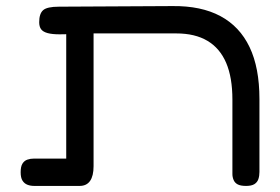

<svg xmlns="http://www.w3.org/2000/svg" viewBox="-20 -602 921 632"><path d="M93 10Q80 10 70 6Q60 2 54 -7.5Q48 -17 48 -35Q48 -54 54 -63.5Q60 -73 70 -76.5Q80 -80 92 -80H198V-518L235 -490Q201 -489 176.5 -489Q152 -489 137 -493Q122 -497 115.5 -505.5Q109 -514 109 -529Q109 -557 122 -568.5Q135 -580 174 -580L548 -582Q642 -583 705.5 -549Q769 -515 801.5 -447Q834 -379 834 -276V-36Q834 -23 830.5 -12.5Q827 -2 817.5 4Q808 10 790 10Q772 10 762.5 5Q753 0 749 -9.5Q745 -19 745 -29V-274Q745 -347 724.5 -395Q704 -443 663 -467.5Q622 -492 560 -492H288V-55Q288 -23 276.5 -6.5Q265 10 242 10Z"/></svg>

Font: Fredoka Expanded
Style: Regular
Weight: 400
Width: 7
Designer: Ben Nathan
Foundry: Milena B. Brandão, Ben Nathan
Version: Version 2.001